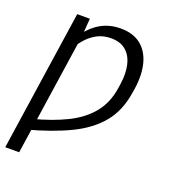

<svg xmlns="http://www.w3.org/2000/svg" viewBox="-137 -656 859 961"><g transform="rotate(20 292.0 -175.0)"><path d="M171.9 -451.2 75.2 203.1H1L111.8 -545.9H179.2ZM140.6 -366.7 102.5 -347.7Q127 -412.6 161.1 -458.5Q195.3 -504.4 240.5 -528.8Q285.6 -553.2 342.3 -553.2Q407.7 -553.2 449 -520.8Q490.2 -488.3 505.9 -429.7Q521.5 -371.1 509.8 -292.5L505.9 -269.5Q491.2 -171.4 436.8 -105.2Q382.3 -39.1 289.3 5.6Q196.3 50.3 65.4 85.4L75.2 24.9Q178.7 -2 254.2 -39.3Q329.6 -76.7 374.8 -132.6Q419.9 -188.5 431.6 -269L435.1 -293Q443.4 -349.1 433.1 -394Q422.9 -439 393.3 -464.8Q363.8 -490.7 313 -490.7Q273.4 -490.7 241.5 -474.4Q209.5 -458 184.6 -429.9Q159.7 -401.9 140.6 -366.7Z"/></g></svg>

Font: Inter 24pt Light
Style: Italic
Weight: 300
Italic angle: -9.3988°
Designer: Rasmus Andersson
Foundry: rsms
Version: Version 4.001;git-66647c0bb